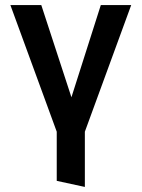

<svg xmlns="http://www.w3.org/2000/svg" viewBox="-20 -520 560 758"><path d="M498 -500H378L262 -136L143 -500H21L204 0V194L315 218V0Z"/></svg>

Font: Advent Pro Expanded
Style: Bold
Weight: 700
Width: 7
Designer: VivaRado, Andreas Kalpakidis
Foundry: VivaRado, Andreas Kalpakidis
Version: Version 3.000